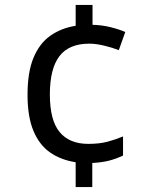

<svg xmlns="http://www.w3.org/2000/svg" viewBox="-20 -744 612 774"><path d="M353 -644Q391 -643 425.5 -634.5Q460 -626 485 -615L459 -542Q433 -552 400 -560Q367 -568 340 -568Q258 -568 219.5 -517.5Q181 -467 181 -363Q181 -259 220.5 -211.5Q260 -164 336 -164Q380 -164 412.5 -172.5Q445 -181 476 -194V-117Q449 -104 420 -96.5Q391 -89 352 -87V10H285V-90Q226 -99 182.5 -129Q139 -159 115 -216Q91 -273 91 -362Q91 -453 115 -511Q139 -569 183 -600Q227 -631 285 -640V-724H353Z"/></svg>

Font: Noto Sans Thai Looped
Style: Regular
Weight: 400
Designer: Sasikarn Vongin, Ben Mitchell
Foundry: The Fontpad Ltd
Version: Version 1.001; ttfautohint (v1.8.4.7-5d5b)